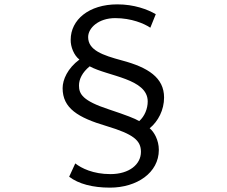

<svg xmlns="http://www.w3.org/2000/svg" viewBox="-20 -796 1040 880"><path d="M267 -392C267 -300 337 -257 469 -218C592 -181 626 -152 626 -100C626 -43 573 2 486 2C407 2 353 -25 325 -47L297 14C340 47 405 64 484 64C607 64 708 -4 708 -109C708 -154 686 -192 666 -208C705 -240 732 -292 732 -349C732 -440 659 -487 539 -519C450 -543 384 -566 384 -626C384 -668 432 -713 508 -713C582 -713 641 -688 669 -669L694 -731C656 -753 595 -776 518 -776C387 -776 304 -705 304 -614C303 -582 319 -542 344 -523C290 -483 267 -431 267 -392ZM342 -404C342 -433 357 -464 391 -492C475 -446 657 -436 657 -331C657 -298 643 -263 618 -241C598 -253 559 -268 478 -295C359 -334 342 -365 342 -404Z"/></svg>

Font: GenEiGothic-pro-Regular
Style: Regular
Weight: 400
Designer: Ryoko NISHIZUKA (kana & ideographs); Paul D. Hunt (Latin, Greek & Cyrillic); Wenlong ZHANG (bopomofo); Sandoll Communica
Foundry: Adobe Systems Incorporated; o_tamon
Version: Version 1.000.140830